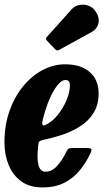

<svg xmlns="http://www.w3.org/2000/svg" viewBox="-20 -812 454 842"><path d="M-0.5 -187.5Q-0.5 -261.5 21.2 -324Q43 -386.5 80.8 -432.8Q118.5 -479 166.2 -504.5Q214 -530 266 -530Q334.5 -530 373.5 -496Q412.5 -462 412.5 -402.5Q412.5 -353.5 391.5 -318.8Q370.5 -284 335.2 -260.5Q300 -237 256.2 -222.2Q212.5 -207.5 167 -198Q155 -195 151.5 -189.8Q148 -184.5 147 -169Q135.5 -59 179 -59Q208 -59 231 -85Q254 -111 273 -150Q276.5 -158 282 -160.5Q287.5 -163 300.5 -163H358Q376 -163 379.8 -159Q383.5 -155 377 -140.5Q358.5 -100.5 330.8 -66Q303 -31.5 262.8 -10.8Q222.5 10 166 10Q110 10 73 -17Q36 -44 17.8 -88.8Q-0.5 -133.5 -0.5 -187.5ZM180.5 -264.5Q207.5 -277 231.5 -306Q255.5 -335 270.8 -370.2Q286 -405.5 286.5 -435.5Q287 -461.5 267.5 -461.5Q244 -461.5 216 -414.8Q188 -368 168 -289.5Q164 -274 165.8 -266.2Q167.5 -258.5 180.5 -264.5ZM397 -765Q417.5 -737 412 -711Q406.5 -685 381 -671L240 -593.5Q230 -587.5 222.5 -595.5L186 -633.5Q177.5 -642.5 186 -650.5L293.5 -770.5Q307 -786 327 -790Q347 -794 366.2 -787.5Q385.5 -781 397 -765Z"/></svg>

Font: Besley* Condensed
Style: Bold Italic
Weight: 700
Width: 3
Italic angle: -13°
Designer: Owen Earl
Foundry: indestructible type*
Version: Version 3.000; ttfautohint (v1.8.3)